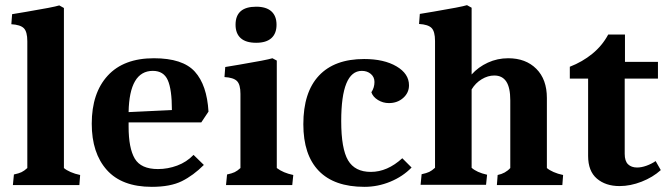

<svg xmlns="http://www.w3.org/2000/svg" viewBox="-20 -718 2587 745"><path d="M86 -66V-558Q86 -595 72.5 -608.5Q59 -622 24 -624L27 -663Q42 -666 81 -672Q188 -690 210 -697L228 -687V-66Q237 -58 254 -50.5Q271 -43 291 -39L288 0H30L34 -41Q53 -45 63.5 -50Q74 -55 86 -66Z M336 -238Q336 -357 398 -424.5Q460 -492 577 -492Q689 -492 736 -440Q783 -388 789 -285L761 -243H479V-227Q479 -143 503 -102.5Q527 -62 593 -62Q631 -62 667.5 -75.5Q704 -89 731 -117L771 -78Q730 -37 685.5 -15Q641 7 569 7Q453 7 394.5 -58.5Q336 -124 336 -238ZM573 -443Q482 -443 479 -283L647 -291Q647 -371 631 -407Q615 -443 573 -443Z M913 -66V-354Q913 -390 899.5 -403.5Q886 -417 851 -419L854 -458Q869 -461 908 -467Q1015 -485 1037 -492L1054 -483V-66Q1079 -47 1118 -39L1114 0H857L861 -41Q880 -45 890.5 -50Q901 -55 913 -66ZM894 -622Q894 -692 974 -692Q1013 -692 1033 -674Q1053 -656 1053 -622Q1053 -588 1033 -570Q1013 -552 974 -552Q934 -552 914 -570Q894 -588 894 -622Z M1157 -236Q1157 -360 1217.5 -424.5Q1278 -489 1393 -489Q1470 -489 1518.5 -460.5Q1567 -432 1567 -387Q1567 -358 1544.5 -338Q1522 -318 1489 -318Q1466 -318 1446.5 -330Q1427 -342 1421 -360Q1433 -378 1433 -400Q1433 -419 1419 -431Q1405 -443 1384 -443Q1304 -443 1304 -248Q1304 -141 1330.5 -96Q1357 -51 1419 -51Q1483 -51 1541 -104L1577 -68Q1543 -33 1494.5 -13Q1446 7 1394 7Q1277 7 1217 -55Q1157 -117 1157 -236Z M1668 -67V-559Q1668 -596 1654.5 -609.5Q1641 -623 1606 -625L1609 -664Q1624 -667 1663 -673Q1770 -691 1792 -698L1810 -688V-429Q1836 -458 1873 -475Q1910 -492 1952 -492Q2020 -492 2061 -451Q2102 -410 2102 -338V-66Q2111 -58 2128 -50.5Q2145 -43 2165 -39L2162 0H1908L1911 -39Q1941 -45 1960 -66V-329Q1960 -378 1944.5 -401.5Q1929 -425 1898 -425Q1873 -425 1849 -410.5Q1825 -396 1810 -371V-67Q1830 -49 1870 -40L1866 -1H1612L1616 -42Q1635 -46 1645.5 -51Q1656 -56 1668 -67Z M2262 -113V-413H2191V-459Q2240 -478 2278.5 -509.5Q2317 -541 2340 -584H2405V-478H2533V-413H2404V-121Q2404 -93 2417 -80.5Q2430 -68 2452 -68Q2469 -68 2488.5 -75Q2508 -82 2524 -93L2544 -58Q2513 -30 2469.5 -13Q2426 4 2384 4Q2330 4 2296 -25Q2262 -54 2262 -113Z"/></svg>

Font: Caladea
Style: Bold
Weight: 700
Designer: Carolina Giovagnoli and Andres Torresi
Foundry: Carolina Giovagnoli & Andres Torresi
Version: Version 1.001